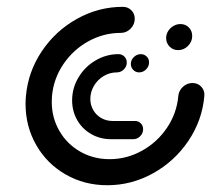

<svg xmlns="http://www.w3.org/2000/svg" viewBox="-20 -540 629 562"><path d="M363 -353Q363 -364.4 371.9 -373Q380.7 -381.5 391.9 -381.5Q402.2 -381.5 409.3 -374.6Q416.3 -367.8 416.3 -357.4Q416.3 -345.6 407.6 -336.9Q398.9 -328.1 387 -328.1Q377 -328.1 370 -335.4Q363 -342.6 363 -353ZM398.9 -161.9Q398.9 -150 390.4 -141.3Q381.9 -132.6 370.4 -132.6H304.8Q273 -132.6 246.9 -147.6Q220.7 -162.6 205.9 -188.7Q191.1 -214.8 191.1 -246.3Q191.1 -282.2 209.8 -313.5Q228.5 -344.8 259.8 -363.1Q291.1 -381.5 326.7 -381.5Q337 -381.5 344.1 -374.4Q351.1 -367.4 351.1 -357Q351.1 -345.2 342.4 -336.7Q333.7 -328.1 321.9 -328.1Q301.5 -328.1 283.7 -317.6Q265.9 -307 255.2 -289.1Q244.4 -271.1 244.4 -250.4Q244.4 -232.6 253 -217.8Q261.5 -203 276.5 -194.4Q291.5 -185.9 309.6 -185.9H374.8Q385.2 -185.9 392 -179.1Q398.9 -172.2 398.9 -161.9ZM508.1 -469.6Q523 -469.6 532.8 -459.6Q542.6 -449.6 542.6 -434.8Q542.6 -418.1 530.4 -405.7Q518.1 -393.3 501.5 -393.3Q486.7 -393.3 476.5 -403.5Q466.3 -413.7 466.3 -428.9Q466.3 -439.6 472.2 -449.1Q478.1 -458.5 487.8 -464.1Q497.4 -469.6 508.1 -469.6ZM543.3 -297Q559.3 -297 569.4 -285.9Q579.6 -274.8 578.1 -258.9Q571.9 -187.8 531.5 -127.8Q491.1 -67.8 428.1 -32.8Q365.2 2.2 294.1 2.2Q227 2.2 172.2 -29.3Q117.4 -60.7 86.1 -115.4Q54.8 -170 54.8 -235.9Q54.8 -247.4 55.9 -258.9Q62.2 -330 102.4 -390Q142.6 -450 205.6 -485Q268.5 -520 339.6 -520Q354.4 -520 364.4 -510Q374.4 -500 374.4 -485.2Q374.4 -468.1 362.2 -455.9Q350 -443.7 333.3 -443.7Q283 -443.7 238.3 -418.9Q193.7 -394.1 165.2 -351.7Q136.7 -309.3 132.2 -258.9Q131.5 -247.8 131.5 -241.9Q131.5 -195.6 153.7 -157Q175.9 -118.5 214.6 -96.3Q253.3 -74.1 300.7 -74.1Q351.1 -74.1 395.7 -98.9Q440.4 -123.7 468.9 -166.1Q497.4 -208.5 501.9 -258.9Q503.3 -274.8 515.4 -285.9Q527.4 -297 543.3 -297Z"/></svg>

Font: 26F Galaxy Sans
Style: Bold Italic
Weight: 700
Italic angle: -5°
Designer: C₂₉H₂₅N₃O₅
Version: Version 1.200